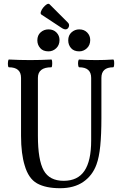

<svg xmlns="http://www.w3.org/2000/svg" viewBox="-20 -980 628 1013"><path d="M297 13Q221 13 175.5 -12.5Q130 -38 110 -108Q101 -137 96 -176Q91 -215 91 -264V-569Q91 -625 27 -625Q23 -625 22 -635.5Q21 -646 22.5 -656Q24 -666 27 -666Q84 -663 139 -663Q194 -663 251 -666Q254 -666 255 -656Q256 -646 255 -635.5Q254 -625 251 -625Q180 -625 180 -569V-264Q180 -136 210.5 -81Q241 -26 316 -26Q390 -26 425.5 -78.5Q461 -131 461 -239V-569Q461 -625 398 -625Q394 -625 392.5 -635.5Q391 -646 392.5 -656Q394 -666 398 -666Q442 -663 487 -663Q532 -663 577 -666Q581 -666 582 -656Q583 -646 582 -635.5Q581 -625 577 -625Q515 -625 515 -569V-356Q515 -271 509 -210.5Q503 -150 489 -112Q468 -54 419.5 -20.5Q371 13 297 13ZM398 -709Q370 -709 355 -726Q340 -743 340 -767Q340 -794 357.5 -809.5Q375 -825 398 -825Q424 -825 440 -808.5Q456 -792 456 -769Q456 -742 438.5 -725.5Q421 -709 398 -709ZM236 -709Q207 -709 192 -726.5Q177 -744 177 -767Q177 -794 194.5 -809.5Q212 -825 236 -825Q262 -825 278 -808.5Q294 -792 294 -769Q294 -742 276.5 -725.5Q259 -709 236 -709ZM325 -825Q318 -825 308 -831L200 -902Q192 -906 195.5 -917.5Q199 -929 208 -940Q217 -951 226.5 -957Q236 -963 242 -957L337 -862Q348 -852 343 -838.5Q338 -825 325 -825Z"/></svg>

Font: Junicode Two Beta Condensed Medium
Style: Regular
Weight: 500
Width: 3
Designer: Peter S. Baker
Foundry: Briery Creek Software
Version: Version 1.053; ttfautohint (v1.8.4)